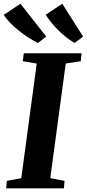

<svg xmlns="http://www.w3.org/2000/svg" viewBox="-44 -1036 476 1056"><path d="M-10.5 0 -6 -41.5 73 -56 158 -686.5 81 -699.5 87 -743H404.5L400 -699.5L317.5 -686.5L232.5 -56L311 -41.5L307.5 0ZM413 -835 366.5 -799.5Q341 -814.5 318 -833Q295 -851.5 274.8 -871.8Q254.5 -892 237.5 -913Q220.5 -934 207.5 -955L298.5 -1015.5ZM210 -835 165 -799.5Q138.5 -812.5 111 -830.2Q83.5 -848 57.8 -869Q32 -890 10.8 -911.8Q-10.5 -933.5 -23.5 -954L68.5 -1015.5Z"/></svg>

Font: Merriweather 48pt ExtraBold
Style: Italic
Weight: 800
Italic angle: -7.8°
Version: Version 2.101